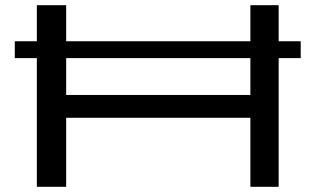

<svg xmlns="http://www.w3.org/2000/svg" viewBox="-20 -720 1216 740"><path d="M37 -496V-561H122V-700H235V-561H945V-700H1054V-561H1139V-496H1054V0H945V-266H235V0H122V-496ZM235 -354H945V-496H235Z"/></svg>

Font: Georama ExtraExtended
Style: Regular
Weight: 400
Width: 8
Designer: Jean-Baptiste Levee
Foundry: Production Type
Version: Version 1.000